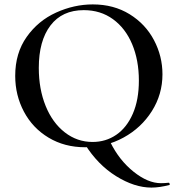

<svg xmlns="http://www.w3.org/2000/svg" viewBox="-20 -656 806 871"><path d="M710 175Q727 175 745 173H746Q748 173 749.5 177.5Q751 182 749 183Q704 195 667 195Q590 195 506.5 143Q423 91 365 -2L481 -10Q521 71 586 123Q651 175 710 175ZM49 -312Q49 -415 101 -488.5Q153 -562 234.5 -599Q316 -636 401 -636Q496 -636 568 -591.5Q640 -547 678.5 -474Q717 -401 717 -319Q717 -228 669 -152Q621 -76 540.5 -32Q460 12 366 12Q273 12 200.5 -31.5Q128 -75 88.5 -149.5Q49 -224 49 -312ZM610 -290Q610 -383 579.5 -455.5Q549 -528 492.5 -569Q436 -610 360 -610Q262 -610 209 -540.5Q156 -471 156 -348Q156 -252 187 -175.5Q218 -99 274 -55.5Q330 -12 400 -12Q460 -12 507.5 -44.5Q555 -77 582.5 -140Q610 -203 610 -290Z"/></svg>

Font: Cormorant Unicase SemiBold
Style: Regular
Weight: 600
Designer: Christian Thalmann (Catharsis Fonts)
Foundry: Catharsis Fonts
Version: Version 4.000